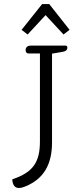

<svg xmlns="http://www.w3.org/2000/svg" viewBox="-20 -921 412 952"><path d="M117 -750 206 -846 295 -750 325 -773 224 -901H189L87 -773ZM73 11C82 11 89 10 109 2C196 -35 238 -104 238 -216V-655L291 -664C307 -667 314 -674 314 -684C314 -690 312 -695 304 -695H135C117 -695 107 -687 107 -673C107 -663 112 -656 120 -656H178V-220C178 -117 144 -66 41 -32C42 -1 56 11 73 11Z"/></svg>

Font: Maitree Light
Style: Regular
Weight: 300
Designer: CadsonDemak Team
Foundry: CadsonDemak
Version: Version 1.000;PS 001.000;hotconv 1.0.88;makeotf.lib2.5.64775